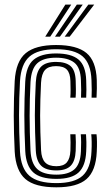

<svg xmlns="http://www.w3.org/2000/svg" viewBox="-20 -804 477 833"><path d="M224.6 8.7Q131.6 8.7 90 -27.4Q48.5 -63.5 43.8 -145.9Q41.8 -186.1 40.8 -225Q39.7 -263.8 39.7 -301.7Q39.7 -339.6 40.7 -377.3Q41.7 -414.9 43.8 -452.9Q48.9 -537.9 91.5 -573.3Q134.1 -608.7 223.2 -608.7Q313.5 -608.7 355.2 -574Q396.9 -539.4 399.8 -457.3Q400.2 -441.5 400.2 -420.9Q400.1 -400.3 398.8 -380.4H377.3Q378.1 -393.7 378 -413.2Q377.9 -432.7 376.9 -456.5Q374.2 -528.2 338.6 -559.3Q302.9 -590.4 223.2 -590.4Q144 -590.4 107.6 -558.2Q71.1 -526 66.7 -451.7Q64.7 -415.3 63.7 -378.7Q62.6 -342.1 62.6 -304.5Q62.5 -267 63.6 -227.8Q64.7 -188.6 66.7 -146.7Q70.7 -73.5 107.5 -41.5Q144.2 -9.6 224.6 -9.6Q303.1 -9.6 338.3 -41.5Q373.6 -73.5 376.9 -146.4Q378.2 -170.5 377.7 -189.5Q377.3 -208.5 375.9 -221.4H398.7Q400.3 -209.4 400.7 -189Q401 -168.5 399.8 -145.4Q396.1 -62.8 355.4 -27.1Q314.7 8.7 224.6 8.7ZM224.6 -27.9Q155.1 -27.9 124 -56.4Q92.9 -85 89.6 -148.1Q87.6 -190.3 86.6 -229.1Q85.6 -267.9 85.6 -304.6Q85.5 -341.3 86.6 -377.3Q87.6 -413.3 89.5 -449.8Q93.4 -518.4 126.3 -545.3Q159.2 -572.1 223.2 -572.1Q289 -572.1 320.4 -545.9Q351.9 -519.7 354 -455.8Q354.8 -434.1 354.9 -415.1Q355 -396.1 354 -380.4H331.5Q332.3 -394.2 332.2 -413.2Q332.1 -432.1 331.1 -455.3Q329.4 -511.1 302.2 -532.4Q275 -553.7 223.2 -553.7Q168.1 -553.7 141.9 -529.7Q115.7 -505.7 112.4 -448.5Q110.5 -410.8 109.5 -374.6Q108.4 -338.3 108.5 -301.9Q108.5 -265.4 109.5 -227.8Q110.5 -190.2 112.4 -150Q115.4 -95 141.5 -70.7Q167.5 -46.3 224.6 -46.3Q276.4 -46.3 302.5 -69.1Q328.6 -91.8 331.1 -147.3Q332.1 -168 332 -186.6Q331.9 -205.3 330.4 -221.4H353.2Q354.5 -206.9 354.8 -188.2Q355.1 -169.5 354 -146.7Q351.2 -83.9 321.1 -55.9Q291 -27.9 224.6 -27.9ZM224.6 -64.6Q179.2 -64.6 158.4 -85.2Q137.7 -105.8 135.3 -150.9Q133.3 -192.9 132.3 -230.4Q131.2 -267.8 131.2 -303.1Q131.2 -338.3 132.3 -373.8Q133.3 -409.2 135.3 -447.4Q138.1 -494.6 158.5 -515Q179 -535.4 223.2 -535.4Q265.3 -535.4 286.1 -517.3Q306.9 -499.2 308.4 -453.2Q308.9 -437 309.2 -416.5Q309.4 -396.1 308 -380.4H285Q286.4 -396.2 286.2 -415.1Q286 -434.1 285.5 -452.7Q284.5 -486.8 270.1 -501.9Q255.7 -517.1 223.2 -517.1Q190.4 -517.1 175.3 -500.3Q160.2 -483.5 158.1 -445.7Q156.2 -408.3 155.2 -373.1Q154.1 -337.9 154.1 -302.6Q154.1 -267.3 155.2 -230.2Q156.2 -193.2 158.2 -152.1Q160 -116.2 175.6 -99.6Q191.1 -82.9 224.6 -82.9Q255.7 -82.9 269.9 -99.5Q284 -116.1 285.5 -150.2Q286.2 -167.4 286.1 -185.9Q286.1 -204.5 285 -221.4H307.8Q308.9 -207.1 309.1 -187.5Q309.2 -167.8 308.4 -149.3Q306.4 -105.1 286.8 -84.9Q267.2 -64.6 224.6 -64.6ZM176.3 -645 263.4 -783.9H289L198 -645ZM260.7 -645 363 -783.9H388.6L282.4 -645ZM218.6 -645 313.2 -783.9H338.8L240.1 -645Z"/></svg>

Font: Big Shoulders Inline Text Thin
Style: Regular
Weight: 100
Designer: Patric King
Foundry: XO Type Co
Version: Version 2.002